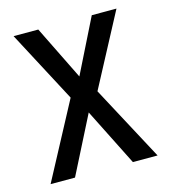

<svg xmlns="http://www.w3.org/2000/svg" viewBox="-87 -607 594 676"><g transform="rotate(-15 210.0 -268.5)"><path d="M162 -276 15 0H104L210 -209L315 0H405L259 -273L399 -537H309L211 -340L114 -537H24Z"/></g></svg>

Font: Noto Sans Gurmukhi UI Condensed
Style: Regular
Weight: 400
Width: 3
Designer: Jelle Bosma - Monotype Design Team
Foundry: Monotype Imaging Inc.
Version: Version 2.004